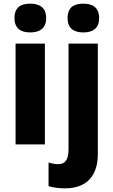

<svg xmlns="http://www.w3.org/2000/svg" viewBox="-20 -788 619 1048"><path d="M145 -768C94 -768 59 -748 59 -689C59 -632 95 -611 145 -611C195 -611 232 -632 232 -689C232 -747 196 -768 145 -768ZM349 -689C349 -632 384 -611 435 -611C485 -611 521 -632 521 -689C521 -747 486 -768 435 -768C383 -768 349 -748 349 -689ZM225 -550H65V0H225ZM335 240C461 240 514 163 514 53V-550H354V29C354 89 331 108 299 108C280 108 264 105 245 99V228C269 236 306 240 335 240Z"/></svg>

Font: Noto Sans Lao Looped SemiCondensed ExtraBold
Style: Regular
Weight: 800
Width: 4
Designer: Mark Frömberg, Ben Mitchell
Foundry: The Fontpad Ltd
Version: Version 1.002